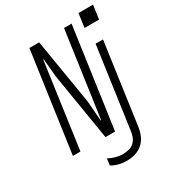

<svg xmlns="http://www.w3.org/2000/svg" viewBox="-213 -839 1034 1143"><g transform="rotate(-30 304.0 -267.0)"><path d="M54 0 151 -686H218L292 -238L303 -100H306L389 -686H441L344 0H278L202 -464L191 -586H188L106 0ZM316 186Q297 186 278.5 182.5Q260 179 244 173Q228 167 216 159L222 114Q244 126 269 133Q294 140 316 140Q340 140 363.5 133.5Q387 127 404 106Q421 85 427 43L505 -511H556L478 45Q468 115 427 150.5Q386 186 316 186ZM495 -625 508 -720H608L595 -625Z"/></g></svg>

Font: Chivo Mono Medium Thin
Style: Italic
Weight: 250
Italic angle: -8.05°
Monospace: yes
Version: Version 1.008